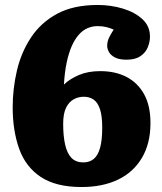

<svg xmlns="http://www.w3.org/2000/svg" viewBox="-20 -737 653 772"><path d="M308 15Q205 15 144 -25.5Q83 -66 57 -139Q31 -212 31 -306Q31 -380 48 -453Q65 -526 104.5 -586Q144 -646 209.5 -681.5Q275 -717 373 -717Q426 -717 474 -702.5Q522 -688 552.5 -660Q583 -632 583 -590Q583 -568 574 -546.5Q565 -525 544.5 -511Q524 -497 489 -497Q459 -497 442 -506Q425 -515 418 -528Q411 -541 411 -552Q411 -562 413 -570.5Q415 -579 421 -590.5Q427 -602 437 -618Q424 -624 408 -628Q392 -632 372 -632Q351 -632 331.5 -623.5Q312 -615 296 -596.5Q280 -578 268 -550.5Q256 -523 248 -485Q240 -447 237 -397Q261 -420 297.5 -435.5Q334 -451 383 -451Q444 -451 489 -427.5Q534 -404 559.5 -358Q585 -312 585 -242Q585 -160 550.5 -102Q516 -44 454 -14.5Q392 15 308 15ZM315 -84Q340 -84 357 -98Q374 -112 382.5 -143Q391 -174 391 -224Q391 -271 382 -298Q373 -325 356.5 -336.5Q340 -348 317 -348Q295 -348 276 -337.5Q257 -327 245.5 -303.5Q234 -280 234 -239Q234 -190 242 -155Q250 -120 267.5 -102Q285 -84 315 -84Z"/></svg>

Font: Literata 18pt ExtraBold
Style: Regular
Weight: 800
Designer: Latin by Veronika Burian and Jose Scaglione. Greek by Irene Vlachou. Cyrillic by Vera Evstafieva.
Foundry: TypeTogether
Version: Version 3.103;gftools[0.9.29]